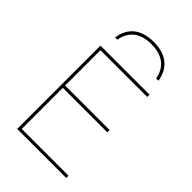

<svg xmlns="http://www.w3.org/2000/svg" viewBox="-284 -1085 1190 1190"><g transform="rotate(45 311.5 -490.0)"><path d="M328 -980Q409 -980 457.5 -942Q506 -904 518 -830H498Q486 -894 442.5 -927Q399 -960 328 -960Q255 -960 212 -927Q169 -894 158 -830H138Q149 -904 197.5 -942Q246 -980 328 -980ZM110 0V-730H540V-710H130V-400H520V-380H130V-20H540V0Z"/></g></svg>

Font: M PLUS 2 Thin
Style: Regular
Weight: 100
Designer: Coji Morishita
Foundry: UNDERFOREST DESIGN
Version: Version 1.001